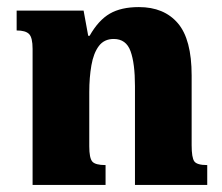

<svg xmlns="http://www.w3.org/2000/svg" viewBox="-20 -522 628 542"><path d="M565 -56V0H361V-279Q361 -343 348.5 -377.5Q336 -412 301 -412Q274 -412 259 -392Q244 -372 238 -337.5Q232 -303 232 -262V-109Q232 -76 240.5 -66Q249 -56 278 -56V0H72V-384Q72 -416 62 -426Q52 -436 27 -436V-492H216L229 -421H233Q258 -465 290 -483.5Q322 -502 372 -502Q443 -502 482 -456.5Q521 -411 521 -309V-112Q521 -77 528.5 -66.5Q536 -56 565 -56Z"/></svg>

Font: Noto Serif Armenian SemiCondensed ExtraBold
Style: Regular
Weight: 800
Width: 4
Designer: Monotype Design Team
Foundry: Monotype Imaging Inc.
Version: Version 2.008; ttfautohint (v1.8.4.7-5d5b)